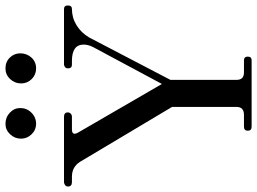

<svg xmlns="http://www.w3.org/2000/svg" viewBox="-152 -801 940 702"><g transform="rotate(-90 318.0 -450.0)"><path d="M216 -788Q194 -788 178 -804.5Q162 -821 162 -843Q162 -866 178 -883Q194 -900 216 -900Q240 -900 257 -884Q274 -868 274 -846Q274 -822 257 -805Q240 -788 216 -788ZM419 -788Q396 -788 380 -804Q364 -820 364 -843Q364 -866 380 -883Q396 -900 419 -900Q443 -900 458.5 -884Q474 -868 474 -846Q474 -822 458.5 -805Q443 -788 419 -788ZM206 0Q191 0 191 -14Q191 -28 206 -28H249Q278 -28 278 -55V-291L77 -628Q58 -657 23 -657H3Q-13 -657 -13 -672Q-13 -682 1 -686H242Q258 -686 258 -672Q258 -666 253.5 -661.5Q249 -657 242 -657H196Q172 -657 184 -635L362 -328L496 -578Q506 -597 506 -614Q506 -657 446 -657H432Q419 -657 419 -672Q419 -683 432 -686H636Q649 -686 649 -672Q649 -657 636 -657Q604 -657 576.5 -640Q549 -623 532 -594L377 -297V-55Q377 -28 404 -28H448Q462 -28 462 -14Q462 0 448 0Z"/></g></svg>

Font: HK Venetian
Style: Regular
Weight: 400
Designer: Alfredo Marco Pradil
Foundry: Alfredo Marco Pradil
Version: Version 1.000;PS 001.000;hotconv 1.0.88;makeotf.lib2.5.64775